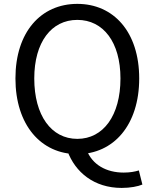

<svg xmlns="http://www.w3.org/2000/svg" viewBox="-20 -766 782 971"><path d="M371 13.4C555.1 13.4 684 -134.4 684 -369.3C684 -603.8 555.1 -746.4 371 -746.4C187 -746.4 58.1 -604.1 58.1 -369.3C58.1 -134.4 187 13.4 371 13.4ZM371 -63.7C239.5 -63.7 153.3 -182 153.3 -369.3C153.3 -552.3 239.5 -665.4 371 -665.4C502.6 -665.4 589.2 -552.3 589.2 -369.3C589.2 -182 502.6 -63.7 371 -63.7ZM595.3 184.4C639 184.4 677.9 176.8 700.1 167.3L682.2 95.9C662.8 102 638.1 106.8 605.5 106.8C518.6 106.8 446.1 67.8 417.2 -9.8L321 -2.3C360.2 104.4 455.1 184.4 595.3 184.4Z"/></svg>

Font: Source Han Sans JP VF
Style: Regular
Weight: 250
Designer: Ryoko NISHIZUKA 西塚涼子 (kana, bopomofo & ideographs); Paul D. Hunt (Latin, Greek & Cyrillic); Sandoll Communications 산돌커뮤니
Foundry: Adobe
Version: Version 2.004;hotconv 1.0.118;makeotfexe 2.5.65603